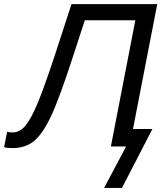

<svg xmlns="http://www.w3.org/2000/svg" viewBox="-73 -708 780 928"><path d="M581.1 -609.9H336.9L278.3 -430.2Q212.9 -229 173.1 -145Q133.3 -61 91.6 -26.6Q49.8 7.8 -12.2 7.8Q-40.5 7.8 -53.2 2.9L-38.6 -71.3Q-29.3 -67.9 -11.7 -67.9Q22.9 -67.9 50.3 -101.1Q77.6 -134.3 109.1 -209.7Q140.6 -285.2 191.4 -439L272.5 -688H687L569.8 -84.5H663.6L516.6 200.2H430.2L536.6 0H462.9Z"/></svg>

Font: Liberation Sans
Style: Italic
Weight: 400
Italic angle: -12°
Designer: Steve Matteson
Foundry: Ascender Corporation
Version: Version 2.1.5